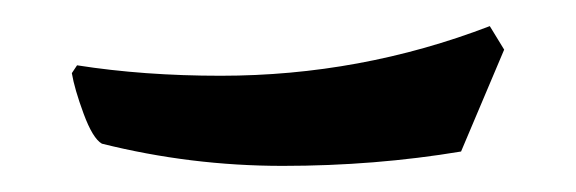

<svg xmlns="http://www.w3.org/2000/svg" viewBox="-20 -346 441 147"><path d="M366 -308 333 -230Q267 -219 196.5 -219Q126 -219 58 -236Q51 -240 44 -259Q37 -278 35 -290L39 -296Q90 -288 149 -288Q256 -288 355 -326Z"/></svg>

Font: Julee
Style: Regular
Weight: 400
Version: Version 1.001